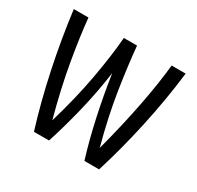

<svg xmlns="http://www.w3.org/2000/svg" viewBox="-119 -658 813 794"><g transform="rotate(30 287.0 -261.0)"><path d="M131 0Q94 -119 65.5 -253.5Q37 -388 20 -522H90Q98 -438 117.5 -325Q137 -212 173 -79Q211 -207 231.5 -320.5Q252 -434 259 -522H322Q330 -434 347.5 -320.5Q365 -207 400 -78Q435 -210 457 -324Q479 -438 487 -522H554Q538 -388 508.5 -253Q479 -118 442 0H372Q347 -80 326 -176Q305 -272 290 -372Q276 -272 252.5 -176Q229 -80 203 0Z"/></g></svg>

Font: Ubuntu Sans Condensed
Style: Regular
Weight: 400
Width: 3
Designer: Dalton Maag Ltd
Foundry: Dalton Maag Ltd
Version: Version 1.006; ttfautohint (v1.8.4.7-5d5b)